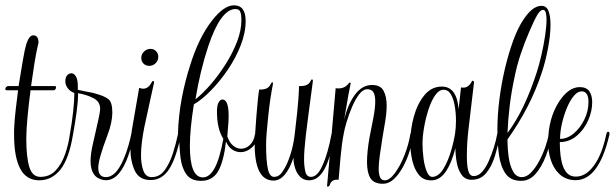

<svg xmlns="http://www.w3.org/2000/svg" viewBox="-34 -678 2315 723"><path d="M114 1Q65 1 42 -43Q19 -87 19 -170Q19 -179 19 -188Q19 -197 20 -207Q21 -229 25 -264Q29 -299 34 -338H-8Q-14 -338 -14 -343Q-14 -347 -10.5 -350.5Q-7 -354 -3 -354H36Q44 -403 51.5 -447.5Q59 -492 65 -512Q76 -545 91 -545Q111 -545 111 -518Q111 -515 109 -509Q102 -479 95.5 -438.5Q89 -398 83 -354H172Q177 -354 177 -349Q177 -345 174.5 -341.5Q172 -338 167 -338H81Q74 -285 69.5 -236Q65 -187 65 -156Q65 -86 76.5 -49Q88 -12 118 -12Q153 -12 175.5 -36Q198 -60 211 -97Q224 -134 229 -172Q231 -183 236 -183Q243 -183 241 -172Q226 -80 193.5 -39.5Q161 1 114 1Z M357 0Q307 -8 307 -72Q307 -99 316.5 -139.5Q326 -180 335 -221Q339 -238 341 -250Q343 -262 343 -269Q343 -295 318.5 -308Q294 -321 260 -327Q260 -296 254.5 -256Q249 -216 241 -172Q240 -166 234 -166Q229 -166 229 -172Q237 -216 241.5 -258Q246 -300 246 -328Q231 -333 221.5 -345.5Q212 -358 212 -371Q212 -387 219 -394.5Q226 -402 235 -402Q245 -402 252 -390Q259 -378 259 -354V-340Q263 -339 276.5 -336Q290 -333 304.5 -330.5Q319 -328 324 -326Q361 -316 375 -304Q389 -292 389 -254Q389 -237 384.5 -215Q380 -193 370 -167Q336 -78 336 -46Q336 -11 365 -11Q383 -11 399.5 -27Q416 -43 432 -80Q442 -103 449.5 -129.5Q457 -156 460 -172Q461 -179 467 -179Q473 -179 472 -172Q465 -142 457.5 -117.5Q450 -93 442 -73Q408 7 357 0Z M533 0Q490 0 473.5 -35.5Q457 -71 457 -120Q457 -155 463 -191Q475 -263 490 -347Q499 -344 505 -344Q525 -344 537 -368Q539 -373 543 -373Q547 -373 546 -366Q542 -350 533 -307.5Q524 -265 509 -197Q504 -172 500.5 -144.5Q497 -117 497 -93Q497 -59 506 -35Q515 -11 537 -11Q567 -11 586 -37Q605 -63 617 -100.5Q629 -138 636 -172Q637 -179 643 -179Q648 -179 648 -172Q629 -81 602.5 -40.5Q576 0 533 0ZM528 -430Q515 -430 506.5 -438.5Q498 -447 498 -460Q498 -474 508.5 -484Q519 -494 533 -494Q545 -494 553.5 -485.5Q562 -477 562 -464Q562 -450 552 -440Q542 -430 528 -430Z M723 3Q685 3 667.5 -22Q650 -47 645.5 -86Q641 -125 641 -166Q641 -172 636 -172Q638 -242 650.5 -308Q663 -374 682 -432Q698 -484 718.5 -526Q739 -568 764 -600Q809 -658 847 -658Q891 -658 891 -599Q891 -555 872.5 -507.5Q854 -460 824.5 -416.5Q795 -373 761 -338Q727 -303 696 -285Q681 -191 681 -128Q681 -10 730 -10Q755 -10 774 -44.5Q793 -79 807 -155Q794 -176 788.5 -201.5Q783 -227 783 -258Q783 -295 800 -303Q827 -308 827 -241Q827 -221 824 -191L822 -164Q830 -141 844 -129.5Q858 -118 874 -118Q892 -118 907 -132Q922 -146 926 -172Q928 -178 933 -178Q940 -178 938 -172Q934 -140 914.5 -122.5Q895 -105 872 -105Q856 -105 841 -114.5Q826 -124 817 -145Q808 -68 787 -32.5Q766 3 723 3ZM702 -304Q731 -327 761 -362Q791 -397 817 -438.5Q843 -480 859 -522Q875 -564 875 -602Q875 -622 871 -633Q867 -644 853 -644Q797 -644 750 -503Q720 -413 702 -304Z M996 2Q925 2 925 -135Q925 -148 927 -177.5Q929 -207 931.5 -241Q934 -275 937 -303Q940 -331 942 -341Q976 -339 985 -361Q988 -368 992 -368Q994 -368 994 -365Q994 -361 993 -357Q989 -338 984.5 -308Q980 -278 976.5 -245Q973 -212 970.5 -182.5Q968 -153 968 -133Q968 -74 974.5 -43Q981 -12 998 -12Q1012 -12 1022 -22Q1032 -32 1045 -58Q1070 -112 1077 -183Q1087 -266 1089.5 -303.5Q1092 -341 1092 -354Q1127 -352 1136 -374Q1138 -379 1141 -379Q1145 -379 1144 -371Q1134 -296 1127.5 -247Q1121 -198 1117.5 -167Q1114 -136 1112.5 -115.5Q1111 -95 1111 -77Q1111 -54 1115.5 -33Q1120 -12 1137 -12Q1160 -12 1178 -50Q1190 -75 1199.5 -108.5Q1209 -142 1214 -172Q1216 -179 1221 -179Q1226 -179 1226 -172Q1211 -84 1188 -41.5Q1165 1 1130 1Q1109 1 1096 -12.5Q1083 -26 1077 -45.5Q1071 -65 1071 -84Q1042 2 996 2Z M1198 24Q1197 22 1198 18L1230 -346Q1234 -345 1240 -345Q1265 -345 1279 -364Q1281 -367 1283 -367Q1288 -367 1286 -361Q1284 -353 1278 -321Q1272 -289 1262 -227Q1276 -286 1303 -322Q1330 -358 1367 -358Q1399 -358 1410.5 -336Q1422 -314 1422 -281Q1422 -253 1416.5 -221Q1411 -189 1406 -158Q1401 -125 1396.5 -95Q1392 -65 1392 -42Q1392 -23 1397 -11Q1402 1 1415 1Q1433 1 1453 -26Q1473 -53 1489 -93.5Q1505 -134 1511 -172Q1512 -175 1513 -179Q1514 -183 1518 -183Q1523 -183 1523.5 -179.5Q1524 -176 1523 -172Q1519 -143 1509 -110.5Q1499 -78 1483.5 -49.5Q1468 -21 1449 -3.5Q1430 14 1408 14Q1374 14 1361 -7Q1348 -28 1348 -67Q1348 -106 1357 -158Q1365 -198 1372 -234.5Q1379 -271 1379 -297Q1379 -318 1372.5 -330Q1366 -342 1349 -342Q1333 -342 1318.5 -323Q1304 -304 1292 -276Q1280 -248 1271.5 -219.5Q1263 -191 1260 -173Q1253 -137 1248.5 -87.5Q1244 -38 1241 -1Q1215 -4 1208 18Q1207 22 1203 24Q1200 26 1198 24Z M1588 1Q1560 1 1543 -20Q1526 -41 1518.5 -74Q1511 -107 1511 -141Q1511 -191 1524.5 -239.5Q1538 -288 1564.5 -320Q1591 -352 1630 -352Q1686 -352 1693 -267L1702 -349Q1705 -348 1711 -348Q1730 -348 1742 -370Q1743 -374 1746 -374Q1750 -374 1751 -368L1730 -190Q1724 -139 1724 -91Q1724 -53 1729.5 -34Q1735 -15 1750 -15Q1767 -15 1781 -30.5Q1795 -46 1806 -70.5Q1817 -95 1825.5 -122Q1834 -149 1838 -172Q1840 -183 1845 -183Q1851 -183 1850 -172Q1842 -131 1830 -91.5Q1818 -52 1797 -26.5Q1776 -1 1742 -1Q1718 -1 1704.5 -19.5Q1691 -38 1686 -65.5Q1681 -93 1681 -120Q1652 -10 1602 0Q1598 1 1595 1Q1592 1 1588 1ZM1597 -12Q1619 -15 1635.5 -42Q1652 -69 1663.5 -106.5Q1675 -144 1680 -178Q1683 -199 1683 -224Q1683 -252 1678.5 -278.5Q1674 -305 1664 -322.5Q1654 -340 1636 -340Q1619 -340 1604.5 -319Q1590 -298 1579.5 -265.5Q1569 -233 1563 -198.5Q1557 -164 1557 -137Q1557 -110 1561 -80Q1565 -50 1574 -30Q1583 -10 1597 -12Z M1928 3Q1889 3 1870 -24Q1851 -51 1845 -94.5Q1839 -138 1839 -189Q1839 -244 1846.5 -303.5Q1854 -363 1867.5 -420Q1881 -477 1898.5 -525Q1916 -573 1937 -604Q1971 -656 2005 -656Q2024 -656 2031.5 -636.5Q2039 -617 2039 -585Q2039 -545 2029 -493.5Q2019 -442 2005 -401Q1963 -274 1877 -153Q1877 -119 1881.5 -86.5Q1886 -54 1898 -32.5Q1910 -11 1931 -11Q1949 -11 1965.5 -28Q1982 -45 1996 -71Q2010 -97 2019.5 -124.5Q2029 -152 2032 -172Q2034 -179 2039 -179Q2045 -179 2044 -172Q2037 -131 2021.5 -90.5Q2006 -50 1983 -23.5Q1960 3 1928 3ZM1877 -177Q1911 -223 1938 -280Q1965 -337 1987 -405Q1996 -433 2004.5 -469.5Q2013 -506 2018.5 -542.5Q2024 -579 2024 -604Q2024 -621 2021 -631Q2018 -641 2011 -641Q2001 -641 1990 -623Q1979 -605 1960 -561Q1941 -517 1927 -475Q1913 -433 1905 -394Q1892 -335 1885.5 -281Q1879 -227 1877 -177Z M2122 0Q2091 -4 2070.5 -24.5Q2050 -45 2040 -76Q2030 -107 2030 -141Q2030 -231 2071 -295Q2107 -350 2149 -350Q2174 -350 2185 -334.5Q2196 -319 2196 -293Q2196 -258 2180 -223Q2164 -188 2136.5 -165.5Q2109 -143 2074 -143Q2074 -23 2124 -14Q2128 -13 2135 -13Q2172 -13 2202.5 -54.5Q2233 -96 2249 -172Q2251 -182 2256 -182Q2262 -182 2261 -172Q2219 11 2122 0ZM2075 -155Q2102 -155 2126.5 -175.5Q2151 -196 2166.5 -228Q2182 -260 2182 -294Q2182 -334 2156 -334Q2141 -334 2126.5 -316.5Q2112 -299 2100.5 -271Q2089 -243 2082 -212.5Q2075 -182 2075 -155Z"/></svg>

Font: Updock
Style: Regular
Weight: 400
Designer: Robert E. Leuschke
Foundry: Robert E. Leuschke
Version: Version 1.010; ttfautohint (v1.8.4.7-5d5b)